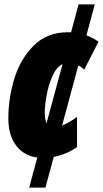

<svg xmlns="http://www.w3.org/2000/svg" viewBox="-20 -710 469 875"><path d="M337 -412 263 -138Q292 -149 331 -177V-40Q311 -25 283 -13Q255 -1 225 5L187 145H113L150 8Q87 -1 52.5 -48Q18 -95 18 -170Q18 -262 45.5 -352Q73 -442 134 -502.5Q195 -563 288 -563H304L338 -690H412L374 -549Q400 -540 429 -520L364 -393Q349 -406 337 -412ZM192 -148 265 -418Q237 -404 219 -363.5Q201 -323 192.5 -276Q184 -229 184 -195Q184 -166 192 -148Z"/></svg>

Font: Noto Sans UI CondBlack
Style: Italic
Weight: 900
Width: 3
Italic angle: -12°
Designer: Monotype Design Team
Foundry: Monotype Imaging Inc.
Version: Version 1.001